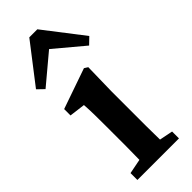

<svg xmlns="http://www.w3.org/2000/svg" viewBox="-246 -779 810 810"><g transform="rotate(-45 159.0 -374.0)"><path d="M32 0V-41L98 -54Q99 -91 99 -134.5Q99 -178 99 -210V-257Q99 -298 98.5 -325.5Q98 -353 96 -383L25 -392V-430L206 -493L222 -483L219 -342V-210Q219 -177 219 -134Q219 -91 220 -53L280 -41V0ZM289 -545 159 -654 29 -545 0 -573 135 -748H183L318 -573Z"/></g></svg>

Font: Source Serif Pro SemiBold
Style: Regular
Weight: 600
Designer: Frank Grießhammer
Foundry: Adobe Systems Incorporated
Version: Version 3.001;hotconv 1.0.111;makeotfexe 2.5.65597